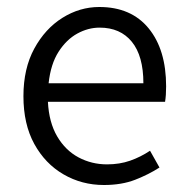

<svg xmlns="http://www.w3.org/2000/svg" viewBox="-20 -517 532 549"><path d="M277 12Q214 12 161.5 -18.5Q109 -49 78 -105.5Q47 -162 47 -242Q47 -321 78 -378Q109 -435 158.5 -466Q208 -497 264 -497Q355 -497 405 -436Q455 -375 455 -270Q455 -244 452 -226H117Q120 -167 143.5 -127Q167 -87 204.5 -67Q242 -47 286 -47Q322 -47 352 -57.5Q382 -68 409 -86L436 -38Q405 -18 366.5 -3Q328 12 277 12ZM265 -438Q232 -438 201 -421Q170 -404 147.5 -369Q125 -334 119 -279H390Q390 -357 357 -397.5Q324 -438 265 -438Z"/></svg>

Font: Assistant
Style: Regular
Weight: 400
Designer: Hebrew By Ben Nathan, Latin by Paul Hunt
Version: Version 3.000